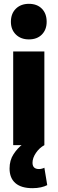

<svg xmlns="http://www.w3.org/2000/svg" viewBox="-20 -759 301 1004"><path d="M212 0H49V-490H212ZM37 -645Q37 -688 63 -713.5Q89 -739 131 -739Q174 -739 199 -713.5Q224 -688 224 -645Q224 -604 199 -578.5Q174 -553 131 -553Q89 -553 63 -578.5Q37 -604 37 -645ZM150 225Q91 225 60.5 198.5Q30 172 30 122Q30 79 51 47Q72 15 99 -5L212 0Q186 14 168 40.5Q150 67 150 92Q150 125 184 125Q191 125 199 123Q207 121 212 118L227 209Q214 216 194 220.5Q174 225 150 225Z"/></svg>

Font: Gabarito ExtraBold
Style: Regular
Weight: 800
Designer: Leandro Assis / Alvaro Franca / Felipe Casaprima
Foundry: Naipe Foundry
Version: Version 1.000